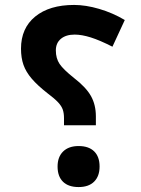

<svg xmlns="http://www.w3.org/2000/svg" viewBox="-20 -744 570 777"><path d="M239 -237V-266Q239 -286 234 -300.5Q229 -315 215 -330Q201 -345 173 -366Q132 -398 108.5 -425.5Q85 -453 75 -481.5Q65 -510 65 -547Q65 -630 122.5 -677Q180 -724 280 -724Q327 -724 381.5 -708Q436 -692 485 -663L435 -555Q384 -581 347.5 -592.5Q311 -604 282 -604Q247 -604 226.5 -587Q206 -570 206 -540Q206 -508 221 -485.5Q236 -463 280 -428Q328 -391 348 -355.5Q368 -320 368 -273V-237ZM298 13Q257 13 235 -8.5Q213 -30 213 -70Q213 -109 235.5 -131Q258 -153 298 -153Q339 -153 361 -131.5Q383 -110 383 -70Q383 -31 361 -9Q339 13 298 13Z"/></svg>

Font: Noto Sans Hanifi Rohingya
Style: Bold
Weight: 700
Designer: Monotype Design Team and DaltonMaag
Foundry: Google LLC
Version: Version 2.102; ttfautohint (v1.8.4.7-5d5b)